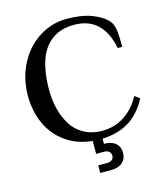

<svg xmlns="http://www.w3.org/2000/svg" viewBox="-127 -777 927 1075"><g transform="rotate(-15 336.5 -239.0)"><path d="M644 -143.1Q599.6 -61 536.4 -22.5Q473.1 16.1 381.8 20V49.8Q424.8 49.8 448.5 69.8Q472.2 89.8 472.2 126Q472.2 160.6 448.5 181.4Q424.8 202.1 386.2 202.1H319.8V158.2H370.1Q389.2 158.2 399.7 149.4Q410.2 140.6 410.2 126Q410.2 110.8 399.7 101.8Q389.2 92.8 370.1 92.8H325.2V18.1Q237.3 9.8 171.9 -36.9Q106.4 -83.5 73.2 -156.7Q40 -230 40 -319.8Q40 -418.9 82.3 -501.7Q124.5 -584.5 198.5 -632.3Q272.5 -680.2 361.8 -680.2Q446.3 -680.2 506.1 -657.5Q565.9 -634.8 596.2 -599.1Q605.5 -587.4 610.8 -571.8Q616.2 -556.2 618.4 -532Q620.6 -507.8 620.8 -494.4Q621.1 -481 621.1 -448.2H595.2Q557.6 -637.2 392.1 -637.2Q352.5 -637.2 319.3 -627.4Q286.1 -617.7 256.8 -594.7Q227.5 -571.8 207 -535.9Q186.5 -500 174.8 -445.1Q163.1 -390.1 163.1 -319.8Q163.1 -261.2 176.3 -209.5Q189.5 -157.7 215.8 -115.2Q242.2 -72.8 287.6 -47.9Q333 -22.9 392.1 -22.9Q463.4 -22.9 520.3 -59.3Q577.1 -95.7 615.2 -165Z"/></g></svg>

Font: El Messiri SemiBold
Style: Regular
Weight: 600
Designer: Mohamed Gaber
Foundry: Kief Type Foundry
Version: Version 2.007;PS 002.007;hotconv 1.0.88;makeotf.lib2.5.64775